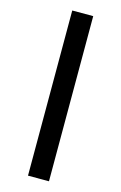

<svg xmlns="http://www.w3.org/2000/svg" viewBox="-147 -830 710 1123"><g transform="rotate(15 208.0 -269.0)"><path d="M144 -769V231H271V-769Z"/></g></svg>

Font: Noto Sans Armenian ExtraCondensed ExtraBold
Style: Regular
Weight: 800
Width: 2
Designer: Monotype Design Team
Foundry: Monotype Imaging Inc.
Version: Version 2.008